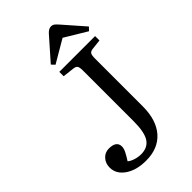

<svg xmlns="http://www.w3.org/2000/svg" viewBox="-281 -1019 1119 1119"><g transform="rotate(-45 278.5 -459.0)"><path d="M219 14Q140 14 90 -20.5Q40 -55 40 -108Q40 -143 61.5 -166.5Q83 -190 115 -190Q178 -190 178 -144Q178 -128 168 -108Q158 -88 140 -60Q154 -48 177.5 -40.5Q201 -33 225 -33Q279 -33 304.5 -71Q330 -109 330 -201V-619Q330 -645 323.5 -654.5Q317 -664 297 -666L227 -674V-710H522V-674L459 -667Q442 -665 435.5 -655.5Q429 -646 429 -616V-224Q429 -111 374 -48.5Q319 14 219 14ZM241 -755 222 -775 341 -910Q350 -920 359.5 -926Q369 -932 381 -932Q392 -932 400.5 -926Q409 -920 423 -904L536 -775L517 -755L381 -837Z"/></g></svg>

Font: Literata 36pt
Style: Regular
Weight: 400
Designer: Latin by Veronika Burian and Jose Scaglione. Greek by Irene Vlachou. Cyrillic by Vera Evstafieva.
Foundry: TypeTogether
Version: Version 3.002